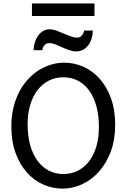

<svg xmlns="http://www.w3.org/2000/svg" viewBox="-20 -1092 753 1124"><path d="M654.3 -361.3Q654.3 -273.4 628.2 -204.1Q602.1 -134.8 558.8 -86.7Q515.6 -38.6 460.4 -13.2Q405.3 12.2 346.7 12.2Q287.6 12.2 233.4 -11.7Q179.2 -35.6 137.7 -82Q96.2 -128.4 71.3 -196Q46.4 -263.7 46.4 -351.6Q46.4 -410.2 58.3 -460.4Q70.3 -510.7 91.6 -552.2Q112.8 -593.8 142.1 -626Q171.4 -658.2 205.8 -680.2Q240.2 -702.1 278.6 -713.6Q316.9 -725.1 356.4 -725.1Q414.6 -725.1 468.5 -701.2Q522.5 -677.2 563.7 -630.9Q605 -584.5 629.6 -516.8Q654.3 -449.2 654.3 -361.3ZM559.1 -349.1Q559.1 -416.5 544.2 -470.5Q529.3 -524.4 502 -562Q474.6 -599.6 436.3 -619.6Q397.9 -639.6 351.6 -639.6Q305.2 -639.6 266.6 -620.4Q228 -601.1 200.2 -565.2Q172.4 -529.3 157 -478.3Q141.6 -427.2 141.6 -363.8Q141.6 -296.9 156.5 -243.2Q171.4 -189.5 199 -151.6Q226.6 -113.8 265.1 -93.5Q303.7 -73.2 351.6 -73.2Q396.5 -73.2 434.6 -92Q472.7 -110.8 500.2 -146.2Q527.8 -181.6 543.5 -232.9Q559.1 -284.2 559.1 -349.1ZM176.8 -798.3Q176.8 -820.8 183.3 -842.5Q189.9 -864.3 201.9 -881.6Q213.9 -898.9 231.2 -909.7Q248.5 -920.4 270.5 -920.4Q280.8 -920.4 290.5 -918.5Q300.3 -916.5 310.3 -912.8Q320.3 -909.2 331.3 -904.5Q342.3 -899.9 355 -895Q368.2 -889.6 378.7 -885.3Q389.2 -880.9 398.2 -877.9Q407.2 -875 415 -873.3Q422.9 -871.6 430.7 -871.6Q447.8 -871.6 458.7 -883.8Q469.7 -896 472.2 -913.1H523.4Q523.4 -889.6 516.8 -867.7Q510.3 -845.7 497.8 -828.6Q485.4 -811.5 467.3 -801.3Q449.2 -791 426.8 -791Q407.2 -791 387.5 -797.6Q367.7 -804.2 345.2 -814.5Q316.9 -827.6 300 -833.7Q283.2 -839.8 269.5 -839.8Q251.5 -839.8 240.7 -828.1Q230 -816.4 228 -798.3ZM167 -1071.8H533.2V-998.5H167Z"/></svg>

Font: Andika Basic
Style: Regular
Weight: 400
Designer: Annie Olsen & Victor Gaultney
Foundry: SIL International
Version: Version 1.000